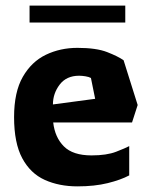

<svg xmlns="http://www.w3.org/2000/svg" viewBox="-20 -652 531 682"><path d="M255 10Q190 10 139 -13Q88 -36 59 -90Q30 -144 30 -236Q30 -325 61 -379Q92 -433 143 -457.5Q194 -482 255 -482Q322 -482 360.5 -467Q399 -452 419 -438L469 -279L449 -217H169Q175 -164 207 -132Q239 -100 305 -100Q359 -100 392.5 -113Q426 -126 439 -133V-29Q409 -13 362.5 -1.5Q316 10 255 10ZM168 -281 318 -301 303 -375Q296 -379 283.5 -381Q271 -383 261 -383Q216 -383 192 -351.5Q168 -320 168 -281ZM85 -572V-632H425V-572Z"/></svg>

Font: Rowdies Light
Style: Regular
Weight: 300
Designer: Jaikishan Patel
Version: Version 1.000; ttfautohint (v1.8.3)